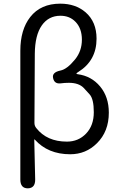

<svg xmlns="http://www.w3.org/2000/svg" viewBox="-20 -829 664 1048"><path d="M132 199Q91 199 91 151V-552Q91 -667 145 -736Q202 -809 309 -809Q392 -809 447 -762Q507 -710 507 -618Q507 -498 407 -436Q397 -430 397 -427.5Q397 -425 404 -424Q479 -414 526.5 -357Q574 -300 574 -214Q574 -111 509 -47Q449 13 363 13Q242 13 170 -67Q167 -71 167 -66L172 150Q173 198 132 199ZM345 -56Q408 -56 450 -100Q492 -144 492 -216.5Q492 -289 469 -314Q453 -332 437 -349Q410 -377 356 -377Q333 -377 311 -374Q277 -370 270 -402Q262 -434 310 -444Q346 -451 390 -505Q427 -551 427 -612.5Q427 -674 392 -710Q360 -743 310 -743Q245 -743 208 -690Q171 -637 170 -536L168 -158Q168 -142 178 -130Q236 -56 345 -56Z"/></svg>

Font: Resource Han Rounded KR Normal
Style: Regular
Weight: 350
Designer: Cyano Hao (round all glyphs); Ryoko NISHIZUKA 西塚涼子 (kana, bopomofo & ideographs); Paul D. Hunt (Latin, Greek & Cyrillic)
Foundry: Cyano Hao
Version: 0.990